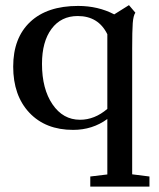

<svg xmlns="http://www.w3.org/2000/svg" viewBox="-20 -483 605 732"><path d="M324.2 228.5V189.9L389.2 182.1V-29.3Q332.5 12.2 258.8 12.2Q153.8 12.2 92 -53.2Q30.3 -118.7 30.3 -229Q30.3 -338.4 95 -399.4Q159.7 -460.4 277.8 -460.4Q354 -460.4 415.5 -428.2L471.7 -463.4L496.1 -434.6Q488.3 -423.8 486.1 -394.8Q483.9 -365.7 483.9 -297.4V181.6L549.8 189.9V228.5ZM285.2 -26.4Q340.8 -26.4 389.2 -67.9V-352.5Q355 -421.9 276.4 -421.9Q212.9 -421.9 176.5 -373Q140.1 -324.2 140.1 -239.3Q140.1 -144 180.2 -85.2Q220.2 -26.4 285.2 -26.4Z"/></svg>

Font: Elstob 8pt Medium
Style: Regular
Weight: 500
Designer: Peter S. Baker
Version: Version 1.015